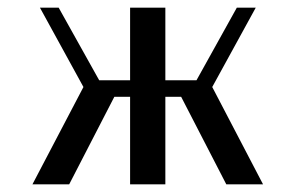

<svg xmlns="http://www.w3.org/2000/svg" viewBox="-20 -480 769 500"><path d="M318.8 -460H410.6V-271H491.7L596.7 -460H646L532.7 -253.4L665 0H569.3L451.7 -228H410.6V0H318.8V-228H277.8L160.2 0H64.5L197.3 -253.4L84 -460H132.8L238.3 -271H318.8Z"/></svg>

Font: Federov2
Style: Regular
Weight: 400
Designer: Olexa M. Volochay | Cyreal.org
Foundry: Olexa M. Volochay | Cyreal.org
Version: Version 1.000